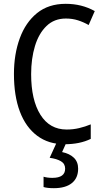

<svg xmlns="http://www.w3.org/2000/svg" viewBox="-20 -745 542 1005"><path d="M325 -648Q264 -648 223.5 -609Q183 -570 163 -504Q143 -438 143 -357Q143 -222 191.5 -144.5Q240 -67 329 -67Q363 -67 394.5 -74.5Q426 -82 455 -94V-18Q398 10 318 10Q234 10 174.5 -34.5Q115 -79 84 -161Q53 -243 53 -358Q53 -461 83.5 -544.5Q114 -628 174 -676.5Q234 -725 324 -725Q408 -725 476 -687L444 -614Q418 -629 388.5 -638.5Q359 -648 325 -648ZM389 138Q389 187 356 213.5Q323 240 262 240Q227 240 208 234V180Q228 186 254 186Q321 186 321 138Q321 112 299 99Q277 86 240 81L277 0H328L305 51Q344 59 366.5 80.5Q389 102 389 138Z"/></svg>

Font: Noto Sans Ethiopic Cond
Style: Regular
Weight: 400
Width: 3
Designer: Monotype Design Team
Foundry: Monotype Imaging Inc.
Version: Version 2.102; ttfautohint (v1.8.4.7-5d5b)